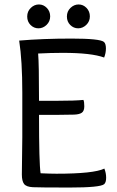

<svg xmlns="http://www.w3.org/2000/svg" viewBox="-20 -839 526 861"><path d="M78 -57 80 -224V-424Q80 -567 66 -657Q173 -666 300.5 -666Q428 -666 446 -651Q455 -643 455 -622Q455 -601 447 -581Q390 -602 261 -602Q208 -602 151 -599Q155 -555 155 -387H234Q318 -387 354 -391Q358 -383 358 -362.5Q358 -342 347.5 -334Q337 -326 312.5 -325Q288 -324 243 -324H155Q155 -106 162 -62Q206 -60 233 -60Q401 -60 448 -83Q456 -63 456 -42Q456 -21 447 -13Q429 2 293 2Q157 2 127.5 0.5Q98 -1 88 -14Q78 -27 78 -57ZM383 -765.5Q383 -743 367 -727.5Q351 -712 330.5 -712Q310 -712 295 -727Q280 -742 280 -765Q280 -788 296 -803.5Q312 -819 332.5 -819Q353 -819 368 -803.5Q383 -788 383 -765.5ZM205 -765.5Q205 -743 189 -727.5Q173 -712 152.5 -712Q132 -712 117 -727Q102 -742 102 -765Q102 -788 118 -803.5Q134 -819 154.5 -819Q175 -819 190 -803.5Q205 -788 205 -765.5Z"/></svg>

Font: Overlock Mod
Style: Regular
Weight: 400
Designer: Dario Muhafara
Foundry: Dario Manuel Muhafara
Version: Version 1.001